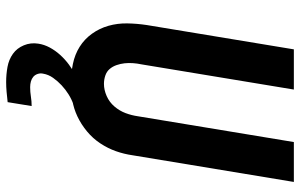

<svg xmlns="http://www.w3.org/2000/svg" viewBox="-200 -576 999 640"><g transform="rotate(90 300.0 -255.5)"><path d="M257 8Q224 8 192.5 1.5Q161 -5 135.5 -21Q110 -37 92 -62Q74 -87 65.5 -117Q57 -147 57.5 -179.5Q58 -212 63 -245L144 -735H278L194 -227Q191 -213 190 -198.5Q189 -184 190.5 -170.5Q192 -157 196.5 -144Q201 -131 209.5 -121Q218 -111 231.5 -106.5Q245 -102 259 -102Q279 -102 299.5 -111Q320 -120 334.5 -137Q349 -154 356.5 -174Q364 -194 367 -215L453 -735H586L497 -197Q493 -169 483.5 -142Q474 -115 457.5 -90Q441 -65 417.5 -45.5Q394 -26 367.5 -13.5Q341 -1 313 3.5Q285 8 257 8ZM253 224Q227 224 202.5 219.5Q178 215 159 201.5Q140 188 130.5 165Q121 142 125 117Q128 97 138 78.5Q148 60 162.5 44Q177 28 194.5 15Q212 2 231 -8H329L327 0Q310 6 294 16Q278 26 264 39Q250 52 239 67.5Q228 83 225 101Q223 110 226 119Q229 128 235.5 133.5Q242 139 251 141.5Q260 144 270 144Q286 144 301.5 141.5Q317 139 333 139L320 219Q303 221 286 222.5Q269 224 253 224Z"/></g></svg>

Font: Iosevka SS04 XBd Ex Obl
Style: Regular
Weight: 800
Width: 7
Italic angle: -9°
Monospace: yes
Designer: Belleve Invis
Foundry: Belleve Invis
Version: Version 19.0.0; ttfautohint (v1.8.4)